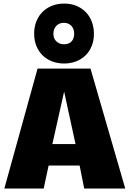

<svg xmlns="http://www.w3.org/2000/svg" viewBox="-20 -1081 739 1101"><path d="M345.7 -950.2Q332.5 -950.2 321.5 -945.6Q310.5 -940.9 302.7 -932.6Q294.9 -924.3 290.5 -912.8Q286.1 -901.4 286.1 -887.7Q286.1 -859.9 303.5 -843.5Q320.8 -827.1 347.7 -827.1Q375.5 -827.1 390.4 -843.5Q405.3 -859.9 405.3 -887.7Q405.3 -915.5 388.9 -932.9Q372.6 -950.2 345.7 -950.2ZM175.8 -887.7Q175.8 -927.2 188.7 -959Q201.7 -990.7 224.6 -1013.4Q247.6 -1036.1 279.1 -1048.3Q310.5 -1060.5 347.7 -1060.5Q388.2 -1060.5 419.9 -1046.9Q451.7 -1033.2 473.6 -1009.8Q495.6 -986.3 507.1 -954.8Q518.6 -923.3 518.6 -887.7Q518.6 -848.6 505.9 -817.1Q493.2 -785.6 470.5 -763.4Q447.8 -741.2 416.3 -729Q384.8 -716.8 347.7 -716.8Q309.6 -716.8 277.8 -729.2Q246.1 -741.7 223.4 -764.4Q200.7 -787.1 188.2 -818.6Q175.8 -850.1 175.8 -887.7ZM195.3 -687.5H499L698.2 0H462.9L436.5 -131.8H258.8L230.5 0H4.9ZM413.1 -254.9 347.7 -555.7 280.3 -254.9Z"/></svg>

Font: Paytone One
Style: Regular
Weight: 400
Designer: vernon adams
Foundry: vernon adams
Version: 1.000